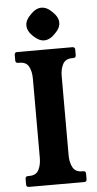

<svg xmlns="http://www.w3.org/2000/svg" viewBox="-59 -901 475 936"><g transform="rotate(-5 179.0 -432.5)"><path d="M250 -136Q250 -102 263 -77.5Q276 -53 309 -53H314Q327 -53 327 -40V-13Q327 0 314 0H44Q31 0 31 -13V-40Q31 -53 44 -53H50Q84 -53 96.5 -77.5Q109 -102 109 -136V-524Q109 -559 96.5 -583Q84 -607 50 -607H44Q31 -607 31 -620V-647Q31 -660 44 -660H314Q327 -660 327 -647V-620Q327 -607 314 -607H309Q276 -607 263 -583Q250 -559 250 -524ZM179.8 -865Q208 -865 233.8 -837.8Q261 -812 261 -785Q261 -758 233.8 -732.2Q208 -705 180.1 -705Q154.9 -705 127 -732Q100 -757.3 100 -785.3Q100 -812 127.2 -837.8Q153 -865 179.8 -865Z"/></g></svg>

Font: Young Serif Light
Style: Regular
Weight: 300
Designer: Bastien Sozeau
Foundry: NBR — Bastien Sozeau
Version: Version 5.001